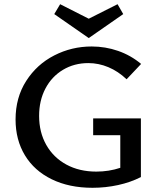

<svg xmlns="http://www.w3.org/2000/svg" viewBox="-20 -886 761 913"><path d="M423 -323H650V-44Q601 -19 541.5 -6Q482 7 420 7Q309 7 226 -33.5Q143 -74 98.5 -147.5Q54 -221 54 -318Q54 -422 104.5 -501Q155 -580 238 -622.5Q321 -665 416 -665Q481 -665 541.5 -644Q602 -623 651 -582L582 -509Q542 -547 495.5 -566.5Q449 -586 400 -586Q333 -586 279.5 -554Q226 -522 196 -465Q166 -408 166 -335Q166 -257 200 -197Q234 -137 295.5 -103.5Q357 -70 438 -70Q498 -70 552 -88V-243H423ZM566 -819 402 -705 238 -819 266 -866 402 -797 539 -866Z"/></svg>

Font: Ysabeau Semibold
Style: Regular
Weight: 600
Designer: Christian Thalmann (Catharsis Fonts)
Version: Version 0.003